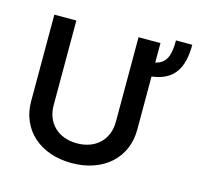

<svg xmlns="http://www.w3.org/2000/svg" viewBox="-110 -886 1088 1021"><g transform="rotate(15 434.0 -375.0)"><path d="M825.6 -762.4H735.8C735.8 -685 723 -634.9 659.8 -620V-727.3H539.1V-260.7C539.1 -165.5 473 -97.3 367.9 -97.3C262.4 -97.3 196.7 -165.5 196.7 -260.7V-727.3H75.6V-250.4C75.6 -96.2 191.4 11.4 367.9 11.4C543.7 11.4 659.8 -96.2 659.8 -250.4V-543.3C782.3 -558.2 825.6 -634.9 825.6 -762.4Z"/></g></svg>

Font: Magic Ui Pro Semi Bold
Style: Regular
Weight: 600
Designer: Stefan Endress, Andreas Faust
Version: Version 1.000;FEAKit 1.0